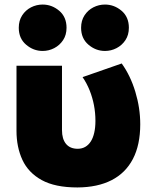

<svg xmlns="http://www.w3.org/2000/svg" viewBox="-20 -809 678 844"><path d="M320.5 15Q222 15 163.2 -17.5Q104.5 -50 78.5 -106.2Q52.5 -162.5 52.5 -234V-520H252.5V-237Q252.5 -198 270.2 -176.5Q288 -155 321.5 -155Q340 -155 354.5 -163.2Q369 -171.5 379 -187Q389 -202.5 394.2 -225.5Q399.5 -248.5 399.5 -277.5Q399.5 -313 393 -346.8Q386.5 -380.5 374 -411.8Q361.5 -443 343 -470L515 -530Q553.5 -476.5 575 -405.2Q596.5 -334 596.5 -263Q596.5 -172 564.2 -110.2Q532 -48.5 470.5 -17Q409 14.5 320.5 15ZM167.5 -585Q127 -585 94.8 -612.5Q62.5 -640 62.5 -687Q62.5 -718.5 77.5 -741.5Q92.5 -764.5 116.5 -776.8Q140.5 -789 167.5 -789Q208 -789 240.2 -761.8Q272.5 -734.5 272.5 -687Q272.5 -655.5 257.5 -632.8Q242.5 -610 218.5 -597.5Q194.5 -585 167.5 -585ZM441.5 -585Q401 -585 368.8 -612.5Q336.5 -640 336.5 -687Q336.5 -718.5 351.5 -741.5Q366.5 -764.5 390.5 -776.8Q414.5 -789 441.5 -789Q482 -789 514.2 -761.8Q546.5 -734.5 546.5 -687Q546.5 -655.5 531.5 -632.8Q516.5 -610 492.5 -597.5Q468.5 -585 441.5 -585Z"/></svg>

Font: Geologica Cursive Black
Style: Regular
Weight: 900
Designer: Sindre Bremnes, Frode Helland
Foundry: Monokrom Skriftforlag AS
Version: Version 1.010;gftools[0.9.28]